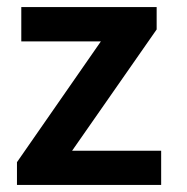

<svg xmlns="http://www.w3.org/2000/svg" viewBox="-20 -521 527 541"><path d="M27.8 0V-64L264.2 -404.3H40V-501H421.4V-438L183.1 -96.2H434.1V0Z"/></svg>

Font: Ride
Style: Bold
Weight: 700
Version: Version 3.000